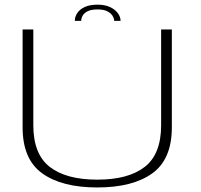

<svg xmlns="http://www.w3.org/2000/svg" viewBox="-20 -801 861 824"><path d="M397.5 3.5Q549.5 3.5 633.5 -57Q717.5 -117.5 717.5 -254.5V-674.5H671.5V-263.5Q671.5 -139.5 601.2 -84.8Q531 -30 397.5 -30Q264 -30 193.5 -84.8Q123 -139.5 123 -263.5V-674.5H77V-254.5Q77 -117.5 161.2 -57Q245.5 3.5 397.5 3.5ZM399 -781Q366 -781 344.2 -771.2Q322.5 -761.5 311.8 -745.2Q301 -729 301 -711.5H328.5Q328.5 -722.5 334.8 -733.8Q341 -745 356.2 -752.8Q371.5 -760.5 399 -760.5Q424.5 -760.5 440 -752.8Q455.5 -745 462.8 -733.5Q470 -722 470 -711.5H497.5Q497.5 -729 485.2 -745.2Q473 -761.5 451 -771.2Q429 -781 399 -781Z"/></svg>

Font: Anybody Expanded ExtraLight
Style: Regular
Weight: 250
Width: 7
Version: Version 1.113;gftools[0.9.25]